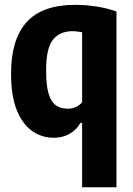

<svg xmlns="http://www.w3.org/2000/svg" viewBox="-20 -576 564 816"><path d="M329 220V-53.5H322Q305.5 -24.5 276.2 -7.5Q247 9.5 207.5 9.5Q159.5 9.5 118.5 -18Q77.5 -45.5 52.2 -105.8Q27 -166 27 -264Q27 -408.5 93.2 -482Q159.5 -555.5 300 -555.5Q343.5 -555.5 390.5 -548.2Q437.5 -541 475 -527V220ZM268.5 -114Q285.5 -114 302 -121Q318.5 -128 329 -141.5V-439Q320.5 -440.5 309.2 -442Q298 -443.5 288 -443.5Q235 -443.5 205.5 -407.8Q176 -372 176 -277Q176 -210 187.5 -174.8Q199 -139.5 219.8 -126.8Q240.5 -114 268.5 -114Z"/></svg>

Font: Encode Sans Cnd
Style: Bold
Weight: 700
Width: 3
Designer: Multiple Designers
Foundry: Impallari Type
Version: Version 3.002; ttfautohint (v1.8.3) -l 8 -r 50 -G 200 -x 14 